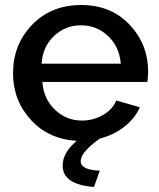

<svg xmlns="http://www.w3.org/2000/svg" viewBox="-20 -552 635 766"><path d="M571 -265Q571 -252 568 -225H149Q154 -157 199.5 -114Q245 -71 307 -71Q352 -71 390.5 -93Q429 -115 444 -151L538 -124Q518 -79 475.5 -46Q433 -13 378 1Q302 55 302 91Q302 126 378 129L355 194Q230 184 230 109Q230 57 286 10Q173 3 102.5 -74.5Q32 -152 32 -260Q32 -374 108 -453Q184 -532 304 -532Q423 -532 497 -453.5Q571 -375 571 -265ZM146 -298H462Q456 -366 411 -408.5Q366 -451 303 -451Q240 -451 195 -408Q150 -365 146 -298Z"/></svg>

Font: Raleway-v4020 SemiBold
Style: Regular
Weight: 600
Designer: Matt McInerney, Pablo Impallari, Rodrigo Fuenzalida
Foundry: Matt McInerney, Pablo Impallari, Rodrigo Fuenzalida
Version: Version 4.020;PS 004.020;hotconv 1.0.88;makeotf.lib2.5.64775